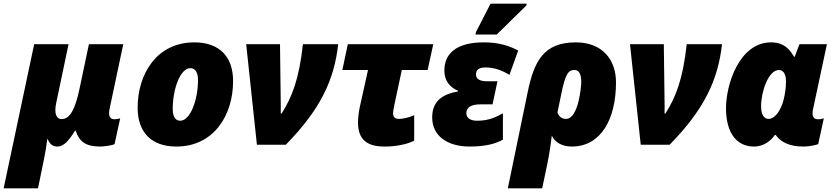

<svg xmlns="http://www.w3.org/2000/svg" viewBox="-60 -796 4616 1056"><path d="M-40 240H149L181 84C189 47 197 -3 200 -31H202C214 -3 230 10 256 10C289 10 318 -20 352 -77H356C378 -14 414 10 492 10C514 10 559 3 570 -3L601 -145C595 -143 579 -140 570 -140C549 -140 533 -152 543 -199L618 -553H429L378 -311C355 -201 327 -141 279 -141C249 -141 237 -173 249 -229L317 -553H128Z M910 10C1115 10 1222 -161 1222 -350C1222 -486 1145 -563 1009 -563C804 -563 697 -392 697 -203C697 -67 774 10 910 10ZM931 -132C905 -132 890 -154 890 -197C890 -306 931 -421 987 -421C1013 -421 1029 -399 1029 -356C1029 -247 987 -132 931 -132Z M1353 0H1512C1701 -193 1778 -354 1800 -553H1606C1585 -359 1545 -260 1489 -172H1484C1485 -195 1484 -223 1484 -241L1480 -553H1294Z M2056 10C2119 10 2177 -2 2218 -22V-162C2186 -149 2157 -142 2133 -142C2116 -142 2102 -150 2102 -172C2102 -185 2106 -204 2109 -219L2150 -411H2292L2323 -553H1853L1823 -411H1964L1919 -208C1913 -181 1909 -145 1909 -123C1909 -22 1965 10 2056 10Z M2555 -606H2672L2835 -766L2837 -776H2638L2558 -620ZM2523 10C2606 10 2664 -4 2706 -28V-173C2672 -154 2631 -132 2565 -132C2523 -132 2505 -149 2505 -174C2505 -207 2534 -222 2582 -222H2649L2676 -349H2617C2576 -349 2558 -364 2558 -386C2558 -411 2572 -425 2612 -425C2658 -425 2702 -409 2742 -384L2790 -518C2738 -546 2680 -563 2601 -563C2448 -563 2384 -500 2384 -408C2384 -351 2414 -316 2459 -297V-293C2362 -276 2317 -231 2317 -150C2317 -49 2400 10 2523 10Z M2842 -288 2733 240H2922L2950 107C2962 48 2970 -7 2975 -50C2991 -15 3029 10 3085 10C3244 10 3328 -139 3328 -343C3328 -468 3253 -563 3107 -563C2928 -563 2877 -457 2842 -288ZM3053 -142C3033 -142 3015 -152 3006 -177L3027 -279C3050 -393 3067 -411 3100 -411C3126 -411 3137 -385 3137 -345C3137 -326 3123 -142 3053 -142Z M3464 0H3623C3812 -193 3889 -354 3911 -553H3717C3696 -359 3656 -260 3600 -172H3595C3596 -195 3595 -223 3595 -241L3591 -553H3405Z M4087 10C4146 10 4184 -28 4202 -54H4206C4236 -13 4283 10 4359 10C4391 10 4421 3 4440 -3L4471 -145C4465 -143 4451 -140 4440 -140C4416 -140 4409 -154 4409 -173C4409 -183 4411 -195 4414 -206L4488 -553H4337L4311 -484H4307C4288 -516 4258 -563 4181 -563C4006 -563 3933 -331 3933 -201C3933 -67 3990 10 4087 10ZM4167 -142C4142 -142 4126 -166 4126 -212C4126 -293 4167 -411 4224 -411C4246 -411 4263 -392 4263 -348C4263 -316 4258 -278 4249 -244C4234 -189 4203 -142 4167 -142Z"/></svg>

Font: Noto Sans Black
Style: Italic
Weight: 900
Italic angle: -12°
Designer: Monotype Design Team
Foundry: Monotype Imaging Inc.
Version: Version 2.013